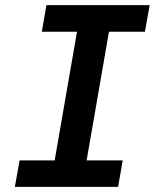

<svg xmlns="http://www.w3.org/2000/svg" viewBox="-20 -731 627 751"><path d="M161.6 -710.9 143.6 -606.9H281.2L193.8 -103.5H56.6L38.1 0H441.9L460 -103.5H318.8L406.2 -606.9H546.9L565.4 -710.9Z"/></svg>

Font: Roboto Mono SemiBold
Style: Italic
Weight: 600
Italic angle: -10°
Monospace: yes
Designer: Google
Version: Version 3.000